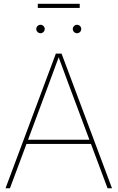

<svg xmlns="http://www.w3.org/2000/svg" viewBox="-20 -1017 635 1037"><path d="M281.7 -727.5H312.5L585 0H561L350.1 -563.5Q330.6 -616.7 321 -642.3Q311.5 -668 292.5 -719.7H301.3Q272.5 -641.6 243.7 -563.5L33.7 0H9.8ZM117.7 -262.2H477.1V-239.7H117.7ZM373 -860.4Q373 -866.7 376.2 -871.8Q379.4 -877 384.5 -880.1Q389.6 -883.3 396 -883.3Q402.3 -883.3 407.5 -880.1Q412.6 -877 415.8 -871.8Q418.9 -866.7 418.9 -860.4Q418.9 -854 415.8 -848.9Q412.6 -843.8 407.5 -840.6Q402.3 -837.4 396 -837.4Q389.6 -837.4 384.5 -840.6Q379.4 -843.8 376.2 -848.9Q373 -854 373 -860.4ZM175.8 -860.4Q175.8 -866.7 179 -871.8Q182.1 -877 187.3 -880.1Q192.4 -883.3 198.7 -883.3Q205.1 -883.3 210.2 -880.1Q215.3 -877 218.5 -871.8Q221.7 -866.7 221.7 -860.4Q221.7 -854 218.5 -848.9Q215.3 -843.8 210.2 -840.6Q205.1 -837.4 198.7 -837.4Q192.4 -837.4 187.3 -840.6Q182.1 -843.8 179 -848.9Q175.8 -854 175.8 -860.4ZM410.6 -974.1H184.1V-996.6H410.6Z"/></svg>

Font: Intratopia Thin
Style: Regular
Weight: 100
Designer: Rasmus Andersson
Foundry: rsms
Version: Version 3.000;Glyphs 3.2.3 (3260)